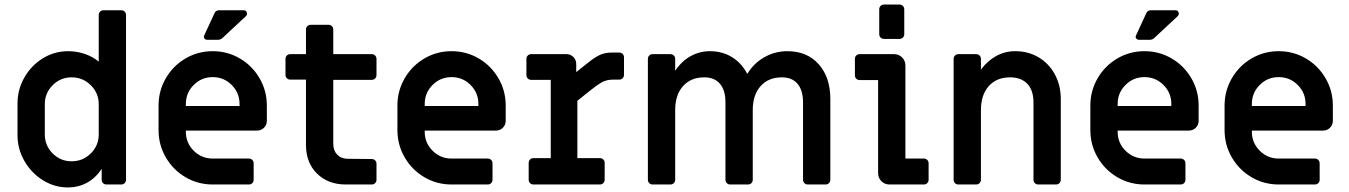

<svg xmlns="http://www.w3.org/2000/svg" viewBox="-20 -811 5931 844"><path d="M57 -217V-356Q57 -417 87 -470Q117 -523 168 -554.5Q219 -586 279 -586Q317 -586 352.5 -574Q388 -562 414 -540V-745Q414 -754 420 -760Q426 -766 435 -766H513Q522 -766 528 -760Q534 -754 534 -745V-21Q534 -12 528 -6Q522 0 513 0H448Q439 0 433 -6Q427 -12 427 -21V-69Q400 -28 362 -7.5Q324 13 278 13Q220 13 169 -18.5Q118 -50 87.5 -103Q57 -156 57 -217ZM414 -220V-353Q414 -402 379 -436.5Q344 -471 295 -471Q246 -471 211.5 -436.5Q177 -402 177 -353V-220Q177 -171 211.5 -136.5Q246 -102 295 -102Q344 -102 379 -136.5Q414 -171 414 -220Z M677 -239V-347Q677 -412 709 -467Q741 -522 795.5 -554Q850 -586 915 -586Q980 -586 1034.5 -554Q1089 -522 1121 -467Q1153 -412 1153 -347V-280Q1153 -262 1140.5 -249.5Q1128 -237 1110 -237H797V-232Q797 -183 831.5 -148.5Q866 -114 915 -114H1074Q1083 -114 1089 -108Q1095 -102 1095 -93V-21Q1095 -12 1089 -6Q1083 0 1074 0H915Q850 0 795.5 -32Q741 -64 709 -119Q677 -174 677 -239ZM1033 -345V-354Q1033 -403 998.5 -437.5Q964 -472 915 -472Q866 -472 831.5 -437.5Q797 -403 797 -354V-345ZM878 -656 923 -753Q925 -759 931 -762.5Q937 -766 943 -766H1051Q1058 -766 1062 -761.5Q1066 -757 1066 -751Q1066 -745 1061 -740L958 -644Q950 -636 937 -636H891Q883 -636 878.5 -642Q874 -648 878 -656Z M1325 -174V-461H1256Q1247 -461 1241 -467Q1235 -473 1235 -482V-552Q1235 -561 1241 -567Q1247 -573 1256 -573H1325V-681Q1325 -690 1331 -696Q1337 -702 1346 -702H1424Q1433 -702 1439 -696Q1445 -690 1445 -681V-573H1614Q1623 -573 1629 -567Q1635 -561 1635 -552V-481Q1635 -472 1629 -466Q1623 -460 1614 -460H1445V-179Q1445 -149 1462.5 -131Q1480 -113 1509 -113L1614 -112Q1623 -112 1629 -106Q1635 -100 1635 -91V-21Q1635 -12 1629 -6Q1623 0 1614 0H1500Q1422 0 1373.5 -48Q1325 -96 1325 -174Z M1727 -239V-347Q1727 -412 1759 -467Q1791 -522 1845.5 -554Q1900 -586 1965 -586Q2030 -586 2084.5 -554Q2139 -522 2171 -467Q2203 -412 2203 -347V-280Q2203 -262 2190.5 -249.5Q2178 -237 2160 -237H1847V-232Q1847 -183 1881.5 -148.5Q1916 -114 1965 -114H2124Q2133 -114 2139 -108Q2145 -102 2145 -93V-21Q2145 -12 2139 -6Q2133 0 2124 0H1965Q1900 0 1845.5 -32Q1791 -64 1759 -119Q1727 -174 1727 -239ZM2083 -345V-354Q2083 -403 2048.5 -437.5Q2014 -472 1965 -472Q1916 -472 1881.5 -437.5Q1847 -403 1847 -354V-345Z M2304 -21V-95Q2304 -104 2310 -110Q2316 -116 2325 -116H2401V-460H2315Q2306 -460 2300 -466Q2294 -472 2294 -481V-552Q2294 -561 2300 -567Q2306 -573 2315 -573H2470Q2488 -573 2500.5 -560.5Q2513 -548 2513 -530V-494L2567 -537Q2597 -561 2619 -570.5Q2641 -580 2671 -580H2702Q2711 -580 2717 -574Q2723 -568 2723 -559V-482Q2723 -473 2717 -467Q2711 -461 2702 -461H2676Q2650 -461 2631 -452Q2612 -443 2573 -412L2518 -368V-116H2617Q2626 -116 2632 -110Q2638 -104 2638 -95V-21Q2638 -12 2632 -6Q2626 0 2617 0H2325Q2316 0 2310 -6Q2304 -12 2304 -21Z M2828 -21V-552Q2828 -561 2834 -567Q2840 -573 2849 -573H2927Q2936 -573 2942 -567Q2948 -561 2948 -552V-500Q2977 -543 3016.5 -564.5Q3056 -586 3100 -586Q3155 -586 3197.5 -560Q3240 -534 3265 -486Q3293 -533 3340 -559.5Q3387 -586 3441 -586Q3528 -586 3579 -528.5Q3630 -471 3630 -376V-21Q3630 -12 3624 -6Q3618 0 3609 0H3531Q3522 0 3516 -6Q3510 -12 3510 -21V-361Q3510 -414 3486 -442.5Q3462 -471 3417 -471Q3358 -471 3323.5 -432.5Q3289 -394 3289 -327V-21Q3289 -12 3283 -6Q3277 0 3268 0H3190Q3181 0 3175 -6Q3169 -12 3169 -21V-361Q3169 -414 3145 -442.5Q3121 -471 3076 -471Q3017 -471 2982.5 -432.5Q2948 -394 2948 -327V-21Q2948 -12 2942 -6Q2936 0 2927 0H2849Q2840 0 2834 -6Q2828 -12 2828 -21Z M3845 -661V-770Q3845 -779 3851 -785Q3857 -791 3866 -791H3934Q3943 -791 3949 -785Q3955 -779 3955 -770V-661Q3955 -652 3949 -646Q3943 -640 3934 -640H3866Q3857 -640 3851 -646Q3845 -652 3845 -661ZM3840 -50V-459H3759Q3750 -459 3744 -465Q3738 -471 3738 -480V-552Q3738 -561 3744 -567Q3750 -573 3759 -573H3910Q3931 -573 3945.5 -558.5Q3960 -544 3960 -523V-114H4041Q4050 -114 4056 -108Q4062 -102 4062 -93V-21Q4062 -12 4056 -6Q4050 0 4041 0H3890Q3869 0 3854.5 -14.5Q3840 -29 3840 -50Z M4172 -21V-552Q4172 -561 4178 -567Q4184 -573 4193 -573H4271Q4280 -573 4286 -567Q4292 -561 4292 -552V-505Q4320 -543 4358.5 -564.5Q4397 -586 4443 -586Q4500 -586 4545.5 -559Q4591 -532 4617 -484Q4643 -436 4643 -376V-21Q4643 -12 4637 -6Q4631 0 4622 0H4544Q4535 0 4529 -6Q4523 -12 4523 -21V-361Q4523 -414 4496 -442.5Q4469 -471 4420 -471Q4361 -471 4326.5 -432.5Q4292 -394 4292 -327V-21Q4292 -12 4286 -6Q4280 0 4271 0H4193Q4184 0 4178 -6Q4172 -12 4172 -21Z M4773 -239V-347Q4773 -412 4805 -467Q4837 -522 4891.5 -554Q4946 -586 5011 -586Q5076 -586 5130.5 -554Q5185 -522 5217 -467Q5249 -412 5249 -347V-280Q5249 -262 5236.5 -249.5Q5224 -237 5206 -237H4893V-232Q4893 -183 4927.5 -148.5Q4962 -114 5011 -114H5170Q5179 -114 5185 -108Q5191 -102 5191 -93V-21Q5191 -12 5185 -6Q5179 0 5170 0H5011Q4946 0 4891.5 -32Q4837 -64 4805 -119Q4773 -174 4773 -239ZM5129 -345V-354Q5129 -403 5094.5 -437.5Q5060 -472 5011 -472Q4962 -472 4927.5 -437.5Q4893 -403 4893 -354V-345ZM4974 -656 5019 -753Q5021 -759 5027 -762.5Q5033 -766 5039 -766H5147Q5154 -766 5158 -761.5Q5162 -757 5162 -751Q5162 -745 5157 -740L5054 -644Q5046 -636 5033 -636H4987Q4979 -636 4974.5 -642Q4970 -648 4974 -656Z M5363 -239V-347Q5363 -412 5395 -467Q5427 -522 5481.5 -554Q5536 -586 5601 -586Q5666 -586 5720.5 -554Q5775 -522 5807 -467Q5839 -412 5839 -347V-280Q5839 -262 5826.5 -249.5Q5814 -237 5796 -237H5483V-232Q5483 -183 5517.5 -148.5Q5552 -114 5601 -114H5760Q5769 -114 5775 -108Q5781 -102 5781 -93V-21Q5781 -12 5775 -6Q5769 0 5760 0H5601Q5536 0 5481.5 -32Q5427 -64 5395 -119Q5363 -174 5363 -239ZM5719 -345V-354Q5719 -403 5684.5 -437.5Q5650 -472 5601 -472Q5552 -472 5517.5 -437.5Q5483 -403 5483 -354V-345Z"/></svg>

Font: Miriam Libre
Style: Bold
Weight: 700
Designer: Michal Sahar
Foundry: Hagilda
Version: Version 1.001